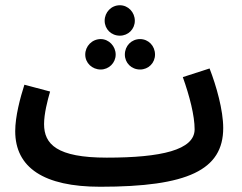

<svg xmlns="http://www.w3.org/2000/svg" viewBox="-20 -691 923 732"><path d="M437 -555C469 -555 494 -580 494 -612C494 -644 469 -671 437 -671C404 -671 379 -644 379 -612C379 -580 404 -555 437 -555ZM364 -426C395 -426 421 -451 421 -483C421 -515 395 -542 364 -542C331 -542 305 -515 305 -483C305 -451 331 -426 364 -426ZM514 -426C546 -426 571 -451 571 -483C571 -516 546 -542 514 -542C481 -542 456 -516 456 -483C456 -451 481 -426 514 -426ZM362 21C696 21 831 -43 831 -203C831 -271 805 -363 779 -430L677 -397C703 -324 722 -250 722 -198C722 -119 594 -90 387 -90C197 -90 148 -141 148 -218C148 -257 161 -308 171 -342L73 -368C57 -318 38 -247 38 -191C38 -52 147 21 362 21Z"/></svg>

Font: Noto Sans Arabic UI Cn SmBd
Style: Regular
Weight: 600
Width: 3
Designer: Monotype Design Team, Nadine Chahine and Nizar Qandah
Foundry: Monotype Imaging Inc.
Version: Version 2.010